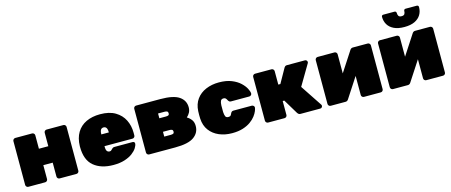

<svg xmlns="http://www.w3.org/2000/svg" viewBox="-47 -1364 4639 1974"><g transform="rotate(-15 2272.0 -377.5)"><path d="M72 0Q61 0 53 -8Q45 -16 45 -27V-493Q45 -504 53 -512Q61 -520 72 -520H251Q262 -520 270 -512Q278 -504 278 -493V-350H378V-493Q378 -504 386 -512Q394 -520 405 -520H584Q595 -520 603 -512Q611 -504 611 -493V-27Q611 -16 603 -8Q595 0 584 0H405Q394 0 386 -8Q378 -16 378 -27V-175H278V-27Q278 -16 270 -8Q262 0 251 0Z M977 10Q846 10 768.5 -54.5Q691 -119 691 -259Q691 -261 691 -263Q691 -265 691 -266Q693 -352 728.5 -411Q764 -470 827.5 -500Q891 -530 976 -530Q1074 -530 1137 -492.5Q1200 -455 1230.5 -393.5Q1261 -332 1261 -258V-228Q1261 -217 1253 -209Q1245 -201 1234 -201H936Q936 -200 936 -199Q936 -198 936 -196Q936 -176 939.5 -162.5Q943 -149 952 -142Q961 -135 975 -135Q981 -135 985.5 -137Q990 -139 994.5 -143.5Q999 -148 1004 -153Q1013 -162 1019 -164.5Q1025 -167 1037 -167H1226Q1236 -167 1242.5 -161Q1249 -155 1248 -145Q1247 -126 1230.5 -99.5Q1214 -73 1181 -48Q1148 -23 1097 -6.5Q1046 10 977 10ZM936 -326H1016V-327Q1016 -349 1011.5 -363Q1007 -377 998 -383.5Q989 -390 976 -390Q963 -390 954 -383.5Q945 -377 940.5 -363Q936 -349 936 -327Z M1358 0Q1347 0 1339 -8Q1331 -16 1331 -27V-493Q1331 -504 1339 -512Q1347 -520 1358 -520H1615Q1755 -520 1815.5 -478Q1876 -436 1876 -364Q1876 -332 1863 -308Q1850 -284 1830 -267Q1859 -250 1877.5 -224.5Q1896 -199 1896 -159Q1896 -87 1835.5 -43.5Q1775 0 1635 0ZM1555 -137H1625Q1642 -137 1651.5 -142Q1661 -147 1661 -162Q1661 -177 1651.5 -182.5Q1642 -188 1625 -188H1555ZM1555 -332H1625Q1643 -332 1652 -337Q1661 -342 1661 -357Q1661 -372 1651.5 -377.5Q1642 -383 1625 -383H1555Z M2240 10Q2164 10 2102 -16.5Q2040 -43 2002 -94Q1964 -145 1960 -219Q1959 -235 1959 -259Q1959 -283 1960 -300Q1964 -374 2001.5 -425.5Q2039 -477 2101.5 -503.5Q2164 -530 2240 -530Q2319 -530 2374.5 -507.5Q2430 -485 2464.5 -452.5Q2499 -420 2515.5 -388Q2532 -356 2533 -336Q2534 -325 2525.5 -317Q2517 -309 2506 -309H2311Q2300 -309 2293.5 -314.5Q2287 -320 2282 -329Q2275 -343 2267.5 -351Q2260 -359 2245 -359Q2222 -359 2214 -342Q2206 -325 2205 -295Q2204 -252 2205 -224Q2207 -192 2214.5 -176.5Q2222 -161 2245 -161Q2263 -161 2269.5 -169Q2276 -177 2282 -191Q2286 -200 2293 -205.5Q2300 -211 2311 -211H2506Q2517 -211 2525.5 -203Q2534 -195 2533 -184Q2532 -171 2522.5 -147.5Q2513 -124 2492.5 -97Q2472 -70 2438 -45.5Q2404 -21 2355 -5.5Q2306 10 2240 10Z M2624 0Q2613 0 2605 -8Q2597 -16 2597 -27V-493Q2597 -504 2605 -512Q2613 -520 2624 -520H2799Q2810 -520 2818 -512Q2826 -504 2826 -493V-350H2848L2934 -503Q2936 -507 2943 -513.5Q2950 -520 2963 -520H3155Q3165 -520 3172 -513Q3179 -506 3179 -496Q3179 -492 3177.5 -487.5Q3176 -483 3174 -481L3047 -266L3199 -37Q3203 -31 3203 -24Q3203 -14 3196 -7Q3189 0 3179 0H2969Q2957 0 2950 -5Q2943 -10 2938 -17L2843 -175H2826V-27Q2826 -16 2818 -8Q2810 0 2799 0Z M3290 0Q3279 0 3271 -8Q3263 -16 3263 -27V-493Q3263 -504 3271 -512Q3279 -520 3290 -520H3469Q3480 -520 3488 -512Q3496 -504 3496 -493V-178L3435 -196L3635 -503Q3640 -511 3647.5 -515.5Q3655 -520 3664 -520H3823Q3834 -520 3842 -512Q3850 -504 3850 -493V-27Q3850 -16 3842 -8Q3834 0 3823 0H3644Q3633 0 3625 -8Q3617 -16 3617 -27V-342L3678 -324L3478 -17Q3473 -9 3465.5 -4.5Q3458 0 3449 0Z M3953 0Q3942 0 3934 -8Q3926 -16 3926 -27V-493Q3926 -504 3934 -512Q3942 -520 3953 -520H4132Q4143 -520 4151 -512Q4159 -504 4159 -493V-178L4098 -196L4298 -503Q4303 -511 4310.5 -515.5Q4318 -520 4327 -520H4486Q4497 -520 4505 -512Q4513 -504 4513 -493V-27Q4513 -16 4505 -8Q4497 0 4486 0H4307Q4296 0 4288 -8Q4280 -16 4280 -27V-342L4341 -324L4141 -17Q4136 -9 4128.5 -4.5Q4121 0 4112 0ZM4233 -586Q4166 -586 4122.5 -607Q4079 -628 4057.5 -664Q4036 -700 4036 -746Q4036 -754 4040.5 -759.5Q4045 -765 4055 -765H4174Q4183 -765 4188 -759.5Q4193 -754 4193 -746Q4193 -727 4201 -714Q4209 -701 4233 -701Q4257 -701 4265 -714Q4273 -727 4273 -746Q4273 -754 4278 -759.5Q4283 -765 4292 -765H4411Q4420 -765 4425 -759.5Q4430 -754 4430 -746Q4430 -700 4408.5 -664Q4387 -628 4343.5 -607Q4300 -586 4233 -586Z"/></g></svg>

Font: Rubik Light Black
Style: Regular
Weight: 900
Version: Version 2.104